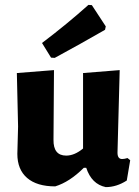

<svg xmlns="http://www.w3.org/2000/svg" viewBox="-20 -757 568 786"><path d="M342 -737 356 -736 413 -649 410 -635Q311 -578 204 -520L189 -521L152 -581Q255 -659 342 -737ZM206 6Q131 6 91 -28.5Q51 -63 51 -127L54 -239L49 -458L201 -470L199 -185Q198 -120 251 -120Q285 -120 320 -149V-458L470 -470L461 -132Q461 -106 480 -106Q489 -106 502 -110L513 -101L499 -18Q457 9 413 9Q355 -3 333 -70H323Q265 -12 206 6Z"/></svg>

Font: Alegreya Sans ExtraBold
Style: Regular
Weight: 800
Designer: Juan Pablo del Peral
Foundry: Huerta Tipografica
Version: Version 2.007